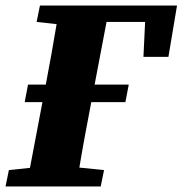

<svg xmlns="http://www.w3.org/2000/svg" viewBox="-29 -672 658 692"><path d="M103 -593 175 -585C163 -513 150 -440 136 -367H72L60 -304H124L79 -67L3 -59L-9 0H334L346 -59L257 -68C270 -147 285 -225 300 -304H423L435 -367H312L355 -593H494L488 -467H578L609 -652H115Z"/></svg>

Font: Source Serif Pro Black
Style: Italic
Weight: 900
Italic angle: -12°
Designer: Frank Grießhammer
Foundry: Adobe Systems Incorporated
Version: Version 3.001;hotconv 1.0.111;makeotfexe 2.5.65597